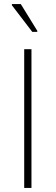

<svg xmlns="http://www.w3.org/2000/svg" viewBox="-20 -932 276 952"><path d="M100 0V-688H136V0ZM140 -774 39 -906V-912H83L165 -779V-774Z"/></svg>

Font: Saira SemiCondensed Thin
Style: Regular
Weight: 250
Width: 4
Designer: Hector Gatti with collaboration of the Omnibus-Type team
Foundry: Omnibus-Type
Version: Version 1.101